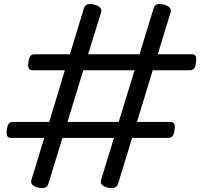

<svg xmlns="http://www.w3.org/2000/svg" viewBox="-20 -917 1000 959"><path d="M170 20Q128 9 137 -19L201 -228H37Q22 -228 16.5 -237Q11 -246 14 -268Q17 -291 24 -299.5Q31 -308 46 -308H226L304 -566H144Q129 -566 124 -575Q119 -584 122 -606Q125 -629 132 -637.5Q139 -646 154 -646H329L400 -878Q409 -905 452 -894Q493 -882 485 -855L420 -646H677L748 -878Q756 -905 799 -894Q840 -882 832 -855L768 -646H937Q952 -646 957 -637.5Q962 -629 959 -606Q957 -584 949.5 -575Q942 -566 927 -566H743L664 -308H829Q844 -308 849.5 -299.5Q855 -291 852 -268Q849 -246 841.5 -237Q834 -228 819 -228H640L569 3Q560 29 518 20Q498 15 489 5Q480 -5 485 -19L549 -228H292L221 3Q213 29 170 20ZM317 -308H573L652 -566H396Z"/></svg>

Font: Playwrite GB J
Style: Italic
Weight: 400
Italic angle: -7.01216°
Designer: Veronika Burian, José Scaglione
Foundry: TypeTogether
Version: Version 1.002